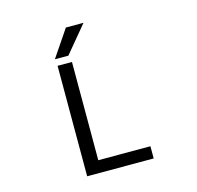

<svg xmlns="http://www.w3.org/2000/svg" viewBox="-131 -1094 1263 1233"><g transform="rotate(-15 500.0 -477.0)"><path d="M393.6 -732.4V-79.1H740.2V2H297.9V-732.4ZM530.3 -956.1 381.8 -777.3H292L413.1 -956.1Z"/></g></svg>

Font: GenEi Gothic M Regular
Style: Regular
Weight: 400
Designer: o_tamon (Modified); [Source Han Sans]
Ryoko NISHIZUKA  (kana & ideographs); Paul D. Hunt (Latin, Greek & Cyrillic); Wenl
Version: Version 1.1a;Original Version 1.004